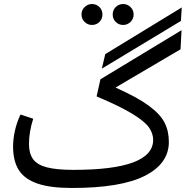

<svg xmlns="http://www.w3.org/2000/svg" viewBox="-20 -920 968 954"><path d="M879 -816 486 -579 503 -651 883 -883ZM479 -526 882 -770 877 -675 554 -485Q662 -437 719 -395Q776 -353 797.5 -311Q819 -269 819 -215Q819 -107 700 -46.5Q581 14 337 14Q230 14 166 -8Q102 -30 73.5 -75Q45 -120 45 -192Q45 -230 54.5 -272Q64 -314 82 -351L145 -330Q124 -264 124 -205Q124 -157 144.5 -129Q165 -101 213 -88.5Q261 -76 345 -76Q741 -76 741 -225Q741 -257 720 -287Q699 -317 637.5 -354.5Q576 -392 460 -441ZM385 -848Q385 -870 400.5 -885Q416 -900 437 -900Q459 -900 474 -885Q489 -870 489 -848Q489 -826 474 -811Q459 -796 437 -796Q416 -796 400.5 -811Q385 -826 385 -848ZM540 -848Q540 -870 555 -885Q570 -900 592 -900Q613 -900 628.5 -885Q644 -870 644 -848Q644 -826 628.5 -811Q613 -796 592 -796Q570 -796 555 -811Q540 -826 540 -848Z"/></svg>

Font: FiraGOUPP
Style: Medium
Weight: 400
Designer: bBox Type
Foundry: bBox Type GmbH
Version: Version 1.001